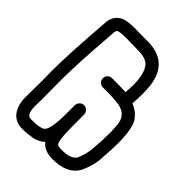

<svg xmlns="http://www.w3.org/2000/svg" viewBox="-229 -909 1018 1018"><g transform="rotate(45 280.0 -400.0)"><path d="M177 -731Q141 -731 122 -726Q114 -724 111 -716Q108 -708 108 -691Q89 -450 89 -327Q90 -267 90 -187L89 -134Q89 -92 103 -77Q108 -69 126 -69Q191 -69 209 -83Q234 -104 235 -212V-287Q236 -301 246 -311Q256 -321 270 -321Q285 -321 294.5 -311Q304 -301 305 -287V-253Q305 -173 307 -136Q310 -85 321 -75Q329 -69 355 -69Q420 -69 441 -100Q464 -150 466 -204Q470 -247 471 -319Q470 -370 465 -390Q453 -441 396 -452Q360 -458 305 -458H274Q259 -458 249 -468Q239 -478 239 -492Q239 -507 249 -517Q259 -527 274 -527H291Q341 -527 376 -525Q379 -555 379 -580Q379 -665 348 -703Q324 -729 268 -729Q237 -729 212 -730ZM174 -800 213 -799H268Q424 -799 444 -643Q447 -611 447 -578Q447 -544 444 -509Q490 -491 516 -451Q540 -408 540 -302Q540 -252 535 -199Q535 -138 502 -68Q463 0 355 0Q290 0 262 -38Q236 -13 199 -6.5Q162 0 126 0Q82 0 54 -28Q20 -66 20 -128L21 -262Q21 -299 20 -326Q20 -452 39 -696Q39 -771 100 -792Q129 -800 174 -800Z"/></g></svg>

Font: Bubblez Graffiti
Style: Regular
Weight: 400
Designer: GGBotNet
Foundry: GGBotNet
Version: 1.00